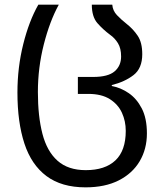

<svg xmlns="http://www.w3.org/2000/svg" viewBox="-20 -556 702 826"><path d="M348 250Q245 250 180 201.5Q115 153 85 61.5Q55 -30 55 -158Q55 -266 80 -366Q105 -466 145 -536H233Q194 -465 168.5 -365Q143 -265 143 -160Q143 -56 162.5 19.5Q182 95 227.5 135.5Q273 176 349 176Q432 176 476.5 134Q521 92 521 7Q521 -35 504.5 -71Q488 -107 452.5 -129.5Q417 -152 360 -152H315V-225H381Q445 -225 473 -249Q501 -273 501 -313Q501 -348 487.5 -370Q474 -392 454 -406Q423 -429 399 -456.5Q375 -484 375 -536H463Q465 -510 483 -491Q501 -472 525 -453Q553 -431 572.5 -402Q592 -373 592 -323Q592 -262 554.5 -233Q517 -204 461 -190V-186Q499 -179 533.5 -155.5Q568 -132 590 -89.5Q612 -47 612 18Q612 85 581 137.5Q550 190 491 220Q432 250 348 250Z"/></svg>

Font: Noto Sans Living
Style: Regular
Weight: 400
Designer: Monotype Design Team
Foundry: Monotype Imaging Inc.
Version: Version 2.013; ttfautohint (v1.8.4.7-5d5b)